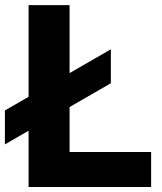

<svg xmlns="http://www.w3.org/2000/svg" viewBox="-22 -748 646 768"><path d="M92.3 0H582.5V-140.1H256.3V-319.8L421.4 -415V-550.8L256.3 -455.6V-727.5H92.3V-360.8L-2.4 -306.2V-170.4L92.3 -225.1Z"/></svg>

Font: Raveo Display
Style: Bold
Weight: 700
Designer: Jakub Foglar, Rasmus Andersson (Inter)
Foundry: Jakubfoglar.com
Version: Version 1.100;Glyphs 3.2.3 (3260)